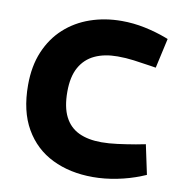

<svg xmlns="http://www.w3.org/2000/svg" viewBox="-80 -786 827 869"><g transform="rotate(10 333.0 -351.0)"><path d="M403 8.5Q297.6 8.5 216.4 -31.3Q135.1 -71 88.9 -151Q42.6 -231 42.6 -351Q42.6 -438.5 70.9 -505.2Q99.1 -572 149.3 -617.7Q199.6 -663.5 266.6 -686.7Q333.6 -710 411 -710Q464.5 -710 517 -699Q569.5 -688 616 -670.5L628.6 -665.5L598.1 -528.5L572.1 -532.6Q530.6 -539.1 494.3 -543.9Q458 -548.7 420 -548.7Q359.3 -548.7 315.2 -528.1Q271.1 -507.5 247 -464.3Q222.9 -421.2 222.9 -352Q222.9 -281.3 245.2 -237.4Q267.6 -193.5 310.2 -173.4Q352.8 -153.3 414 -153.3Q448 -153.3 486.8 -158.4Q525.6 -163.4 570.2 -171L614.2 -179.5L643.1 -43.6L621 -34.5Q570 -14 513.5 -2.8Q457 8.5 403 8.5Z"/></g></svg>

Font: REM Medium
Style: Regular
Weight: 500
Designer: Octavio Pardo
Foundry: Ashler Design
Version: Version 1.005;gftools[0.9.28]